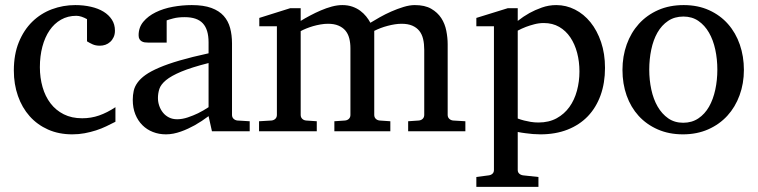

<svg xmlns="http://www.w3.org/2000/svg" viewBox="-20 -514 2968 752"><path d="M432.1 -37.1Q415 -28.3 396.2 -19.3Q377.4 -10.3 356.2 -3.4Q335 3.4 311.8 7.8Q288.6 12.2 263.2 12.2Q210.4 12.2 168.2 -6.6Q126 -25.4 96.2 -58.8Q66.4 -92.3 50.3 -138.2Q34.2 -184.1 34.2 -237.8Q34.2 -300.8 53.7 -348.6Q73.2 -396.5 106.4 -429Q139.6 -461.4 183.3 -477.8Q227.1 -494.1 274.9 -494.1Q307.6 -494.1 336.2 -487.5Q364.7 -481 385.5 -468.3Q406.2 -455.6 418.2 -437Q430.2 -418.5 430.2 -394Q430.2 -379.4 425 -368.4Q419.9 -357.4 411.6 -349.9Q403.3 -342.3 392.8 -338.6Q382.3 -335 371.1 -335Q354.5 -335 342.3 -340.6Q330.1 -346.2 320.8 -352.1V-439Q310.5 -444.8 299.6 -448.5Q288.6 -452.1 278.8 -452.1Q245.6 -452.1 219 -437Q192.4 -421.9 174.1 -395Q155.8 -368.2 146 -331.3Q136.2 -294.4 136.2 -251Q136.2 -209.5 146.7 -172.9Q157.2 -136.2 178 -109.1Q198.7 -82 229.7 -66.4Q260.7 -50.8 301.8 -50.8Q336.9 -50.8 368.4 -61.8Q399.9 -72.8 432.1 -94.2Z M796.9 -267.1Q729.5 -250 689.9 -233.4Q650.4 -216.8 630.1 -200Q609.9 -183.1 604.2 -165.8Q598.6 -148.4 598.6 -129.9Q598.6 -114.3 603.8 -99.4Q608.9 -84.5 618.4 -72.8Q627.9 -61 641.8 -54Q655.8 -46.9 673.8 -46.9Q693.8 -46.9 715.6 -54.2Q737.3 -61.5 755.4 -70.3Q776.4 -80.6 796.9 -94.2ZM810.1 0 796.9 -59.1Q770.5 -39.1 742.7 -23.4Q730.5 -16.6 716.8 -10.3Q703.1 -3.9 688.7 1.2Q674.3 6.3 659.4 9.3Q644.5 12.2 629.9 12.2Q602.5 12.2 578.9 2.9Q555.2 -6.3 537.6 -23.9Q520 -41.5 510 -66.4Q500 -91.3 500 -123Q500 -141.6 503.7 -158.2Q507.3 -174.8 518.6 -190.4Q529.8 -206.1 550 -220.5Q570.3 -234.9 603.3 -249Q636.2 -263.2 683.8 -277.1Q731.4 -291 796.9 -305.2V-348.1Q796.9 -398.4 774.4 -422.6Q752 -446.8 703.6 -446.8Q677.2 -446.8 658.7 -441.9Q640.1 -437 632.8 -434.1V-347.2H560.1Q553.2 -347.2 546.6 -348.1Q540 -349.1 534.7 -352.3Q529.3 -355.5 526.1 -361.1Q522.9 -366.7 522.9 -376Q522.9 -406.7 541.5 -429Q560.1 -451.2 589.8 -465.8Q619.6 -480.5 656.7 -487.3Q693.8 -494.1 731 -494.1Q777.3 -494.1 807.9 -482.9Q838.4 -471.7 856.2 -451.7Q874 -431.6 881.3 -404.3Q888.7 -377 888.7 -344.2V-64Q888.7 -54.7 894.8 -48.8Q900.9 -43 909.7 -42L958 -39.1V0Z M1578.6 0V-39.1L1620.6 -42Q1629.9 -43 1635.7 -48.8Q1641.6 -54.7 1641.6 -64V-318.8Q1641.6 -342.3 1637.2 -361.1Q1632.8 -379.9 1622.3 -393.1Q1611.8 -406.2 1594.7 -413.6Q1577.6 -420.9 1552.7 -420.9Q1540 -420.9 1526.1 -418.7Q1512.2 -416.5 1498.3 -412.8Q1484.4 -409.2 1470.9 -404.1Q1457.5 -398.9 1445.8 -393.1V-64Q1445.8 -54.7 1451.7 -48.8Q1457.5 -43 1466.8 -42L1508.8 -39.1V0H1289.6V-39.1L1331.5 -42Q1340.8 -43 1346.7 -48.8Q1352.5 -54.7 1352.5 -64V-325.2Q1352.5 -346.2 1347.9 -364Q1343.3 -381.8 1332.8 -394.3Q1322.3 -406.7 1305.4 -413.8Q1288.6 -420.9 1264.6 -420.9Q1250.5 -420.9 1235.1 -418.2Q1219.7 -415.5 1205.6 -411.4Q1191.4 -407.2 1179 -402.1Q1166.5 -397 1157.7 -392.1V-64Q1157.7 -54.7 1163.6 -48.8Q1169.4 -43 1178.7 -42L1220.7 -39.1V0H994.6V-39.1L1043.5 -42Q1052.7 -43 1058.6 -48.8Q1064.5 -54.7 1064.5 -64V-411.1H995.6V-443.8L1116.7 -481.9H1157.7V-432.1Q1174.3 -442.4 1194.6 -453.1Q1214.8 -463.9 1236.3 -473.1Q1257.8 -482.4 1279.5 -488.3Q1301.3 -494.1 1320.8 -494.1Q1342.3 -494.1 1359.9 -488Q1377.4 -481.9 1390.9 -471.9Q1404.3 -461.9 1414.3 -449.5Q1424.3 -437 1430.7 -424.8Q1445.8 -434.1 1467.3 -446.3Q1488.8 -458.5 1512.7 -469Q1536.6 -479.5 1560.5 -486.8Q1584.5 -494.1 1604.5 -494.1Q1644 -494.1 1668.9 -479.7Q1693.8 -465.3 1708.3 -443.1Q1722.7 -420.9 1728 -393.6Q1733.4 -366.2 1733.4 -340.8V-64Q1733.4 -54.7 1739.5 -48.8Q1745.6 -43 1754.4 -42L1802.7 -39.1V0Z M2249.5 -233.9Q2249.5 -272.5 2240.5 -306.9Q2231.4 -341.3 2213.9 -367.4Q2196.3 -393.6 2170.2 -408.7Q2144 -423.8 2109.9 -423.8Q2090.8 -423.8 2072.5 -418.9Q2054.2 -414.1 2040 -408.7Q2023.4 -402.3 2007.8 -394V-49.8Q2019.5 -45.4 2032.7 -42Q2043.9 -39.1 2058.6 -36.6Q2073.2 -34.2 2088.9 -34.2Q2129.9 -34.2 2160.2 -50.8Q2190.4 -67.4 2210.2 -95Q2230 -122.6 2239.7 -158.7Q2249.5 -194.8 2249.5 -233.9ZM2349.6 -248Q2349.6 -189 2332.3 -140.9Q2314.9 -92.8 2282.5 -58.8Q2250 -24.9 2202.9 -6.3Q2155.8 12.2 2096.7 12.2Q2083 12.2 2067.4 11Q2051.8 9.8 2038.6 7.8Q2022.9 5.9 2007.8 2.9V151.9Q2007.8 161.1 2014.2 166.5Q2020.5 171.9 2029.8 172.9L2088.9 179.2V217.8H1845.7V179.2L1893.6 172.9Q1902.8 171.9 1908.7 166.5Q1914.6 161.1 1914.6 151.9V-411.1H1845.7V-443.8L1968.8 -481.9H2007.8V-432.1Q2029.3 -449.2 2053.7 -462.9Q2074.7 -474.6 2102.1 -484.4Q2129.4 -494.1 2158.7 -494.1Q2197.3 -494.1 2231.9 -476.6Q2266.6 -459 2292.7 -426.8Q2318.8 -394.5 2334.2 -349.1Q2349.6 -303.7 2349.6 -248Z M2789.6 -241.2Q2789.6 -282.2 2781.5 -319.8Q2773.4 -357.4 2756.8 -386.2Q2740.2 -415 2715.3 -432.1Q2690.4 -449.2 2656.7 -449.2Q2622.1 -449.2 2596.7 -432.1Q2571.3 -415 2554.9 -386.2Q2538.6 -357.4 2530.8 -319.8Q2522.9 -282.2 2522.9 -241.2Q2522.9 -200.7 2531 -163.1Q2539.1 -125.5 2555.7 -96.7Q2572.3 -67.9 2597.2 -50.5Q2622.1 -33.2 2655.8 -33.2Q2689.9 -33.2 2715.3 -50.3Q2740.7 -67.4 2757.1 -96.2Q2773.4 -125 2781.5 -162.6Q2789.6 -200.2 2789.6 -241.2ZM2893.6 -240.2Q2893.6 -187 2876.7 -140.9Q2859.9 -94.7 2828.9 -60.8Q2797.9 -26.9 2753.7 -7.3Q2709.5 12.2 2654.8 12.2Q2600.1 12.2 2556.2 -7.1Q2512.2 -26.4 2481.4 -60.1Q2450.7 -93.8 2434.3 -139.9Q2418 -186 2418 -240.2Q2418 -293.5 2434.6 -339.8Q2451.2 -386.2 2482.4 -420.7Q2513.7 -455.1 2557.9 -474.6Q2602.1 -494.1 2657.7 -494.1Q2713.4 -494.1 2757.3 -474.1Q2801.3 -454.1 2831.5 -419.7Q2861.8 -385.3 2877.7 -339.1Q2893.6 -293 2893.6 -240.2Z"/></svg>

Font: Charis SIL Eur
Style: Regular
Weight: 400
Foundry: SIL International
Version: Version 5.000